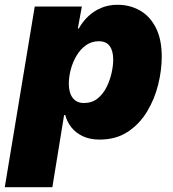

<svg xmlns="http://www.w3.org/2000/svg" viewBox="-50 -568 712 792"><path d="M-30.3 204.1 93.3 -541H287.6L271 -450.2H274.9Q290.5 -478.5 314 -500.7Q337.4 -522.9 367.9 -535.6Q398.4 -548.3 434.6 -548.3Q485.4 -548.3 526.6 -525.1Q567.9 -502 592.5 -454.3Q617.2 -406.7 617.2 -334Q617.2 -278.8 602.5 -219.2Q587.9 -159.7 556.9 -108.2Q525.9 -56.6 477.3 -24.4Q428.7 7.8 360.8 7.8Q320.8 7.8 291.5 -6.1Q262.2 -20 244.4 -42.7Q226.6 -65.4 219.2 -93.3H214.4L166 204.1ZM295.9 -143.1Q329.6 -143.1 352.5 -161.6Q375.5 -180.2 389.6 -208.7Q403.8 -237.3 410.4 -267.6Q417 -297.9 417 -321.8Q417 -358.4 402.3 -378.2Q387.7 -397.9 357.9 -397.9Q328.1 -397.9 304.9 -381.6Q281.7 -365.2 265.9 -338.6Q250 -312 241.9 -281.5Q233.9 -251 233.9 -222.2Q233.9 -185.1 250 -164.1Q266.1 -143.1 295.9 -143.1Z"/></svg>

Font: Inter 17pt Black
Style: Italic
Weight: 900
Italic angle: -9.3988°
Version: Version 4.001;git-66647c0bb